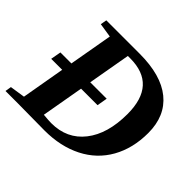

<svg xmlns="http://www.w3.org/2000/svg" viewBox="-161 -845 1037 1037"><g transform="rotate(45 357.5 -326.5)"><path d="M698.7 -384.8Q698.7 -268.1 649.2 -179.9Q599.6 -91.8 507.1 -44.9Q414.6 2 292.5 2L87.9 0H-7.3L-1.5 -35.6L85 -48.8L128.4 -297.4H44.4L55.2 -356.9H139.2L183.1 -606.4L101.6 -619.1L107.9 -654.8H362.3Q526.9 -654.8 612.8 -584.7Q698.7 -514.6 698.7 -384.8ZM546.9 -377.9Q546.9 -601.1 344.2 -601.1H326.2L283.2 -356.9H408.7L398.4 -297.4H272.5L230 -55.7Q271.5 -51.8 290.5 -51.8Q409.7 -51.8 478.3 -139.2Q546.9 -226.6 546.9 -377.9Z"/></g></svg>

Font: Tinos
Style: Bold Italic
Weight: 700
Italic angle: -16.333°
Designer: Steve Matteson
Foundry: Monotype Imaging Inc.
Version: Version 1.23